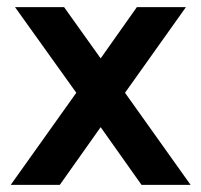

<svg xmlns="http://www.w3.org/2000/svg" viewBox="-20 -516 562 536"><path d="M10 0 193 -257 22 -496H159L261 -353L362 -496H499L329 -257L512 0H375L261 -161L147 0Z"/></svg>

Font: Atkinson Hyperlegible Next SemiBold
Style: Regular
Weight: 600
Designer: Elliott Scott, Megan Eiswerth, Linus Boman, Theodore Petrosky, Letters from Sweden
Foundry: Applied Design Works, Letters from Sweden
Version: Version 2.001